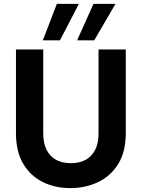

<svg xmlns="http://www.w3.org/2000/svg" viewBox="-20 -954 727 986"><path d="M341 12Q263 12 200 -19Q137 -50 99.5 -112.5Q62 -175 62 -271V-700H202V-270Q202 -219 219 -185Q236 -151 267.5 -133.5Q299 -116 344 -116Q389 -116 420.5 -133.5Q452 -151 469 -185Q486 -219 486 -270V-700H626V-271Q626 -175 587.5 -112.5Q549 -50 484 -19Q419 12 341 12ZM376 -747 460 -934H573L464 -747ZM200 -747 272 -934H385L288 -747Z"/></svg>

Font: DM Sans 17pt ExtraBold
Style: Regular
Weight: 800
Version: Version 4.004;gftools[0.9.30]